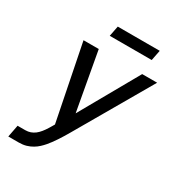

<svg xmlns="http://www.w3.org/2000/svg" viewBox="-210 -1030 1061 1157"><g transform="rotate(30 320.5 -451.5)"><path d="M266.6 -903.3H558.6L544.4 -831.1H252.4ZM42.5 -84H95.7Q115.2 -84 131.6 -89.8Q147.9 -95.7 161.9 -106.4Q175.8 -117.2 188.2 -132.6Q200.7 -147.9 212.4 -167Q217.3 -174.8 222.9 -184.3Q228.5 -193.8 233.9 -203.1L128.9 -729H234.9L308.1 -323.7L537.1 -729H641.1L338.9 -207.5Q316.4 -168.5 293.7 -134.3Q271 -100.1 250.5 -76.2Q238.8 -62.5 224.4 -49.1Q210 -35.6 191.7 -24.7Q173.3 -13.7 150.4 -6.8Q127.4 0 98.6 0H26.4Z"/></g></svg>

Font: Hack
Style: Italic
Weight: 400
Italic angle: -11°
Monospace: yes
Designer: Christopher Simpkins
Foundry: Christopher Simpkins
Version: Version 2.019; ttfautohint (v1.4.1) -l 4 -r 80 -G 350 -x 0 -